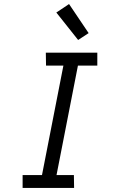

<svg xmlns="http://www.w3.org/2000/svg" viewBox="-20 -931 590 951"><path d="M347 0H92V-64H188L294 -606H208L207 -670H462V-606H366L260 -64H346ZM367 -733 259 -869 322 -911 419 -767Z"/></svg>

Font: Lode Term
Style: Italic
Weight: 400
Italic angle: -11°
Monospace: yes
Designer: Belleve Invis
Foundry: Belleve Invis
Version: Version 29.2.0